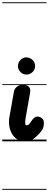

<svg xmlns="http://www.w3.org/2000/svg" viewBox="-25 -1250 432 1698"><path d="M56.5 -205 98.5 -440.5Q99.5 -449 107.2 -463.2Q115 -477.5 132.5 -489Q150 -500.5 180 -500.5Q214 -500.5 230.5 -482Q247 -463.5 241.5 -432L202 -209.5Q198 -186.5 197.5 -171.5Q197 -156.5 200.2 -149.2Q203.5 -142 209.5 -142Q217.5 -142 224.5 -146Q231.5 -150 235 -154L256 -184Q266 -198.5 278.2 -208.8Q290.5 -219 303.5 -219Q327 -219 345.2 -204.8Q363.5 -190.5 363.5 -161.5Q363.5 -148 359.2 -127.5Q355 -107 333.5 -82Q301 -43 270 -21.5Q239 0 196 0Q154.5 0 125.5 -19.2Q96.5 -38.5 79.5 -69.5Q62.5 -100.5 57 -136.2Q51.5 -172 56.5 -205ZM134 -666.5Q134 -697 156 -719.8Q178 -742.5 208.5 -742.5Q238 -742.5 261.8 -720.8Q285.5 -699 285.5 -666.5Q285.5 -635 262.8 -612.8Q240 -590.5 208.5 -590.5Q178.5 -590.5 156.2 -612.8Q134 -635 134 -666.5ZM56.5 -205 98.5 -440.5Q99.5 -449 107.2 -463.2Q115 -477.5 132.5 -489Q150 -500.5 180 -500.5Q214 -500.5 230.5 -482Q247 -463.5 241.5 -432L202 -209.5Q198 -186.5 197.5 -171.5Q197 -156.5 200.2 -149.2Q203.5 -142 209.5 -142Q217.5 -142 224.5 -146Q231.5 -150 235 -154L256 -184Q266 -198.5 278.2 -208.8Q290.5 -219 303.5 -219Q327 -219 345.2 -204.8Q363.5 -190.5 363.5 -161.5Q363.5 -148 359.2 -127.5Q355 -107 333.5 -82Q301 -43 270 -21.5Q239 0 196 0Q154.5 0 125.5 -19.2Q96.5 -38.5 79.5 -69.5Q62.5 -100.5 57 -136.2Q51.5 -172 56.5 -205ZM134 -666.5Q134 -697 156 -719.8Q178 -742.5 208.5 -742.5Q238 -742.5 261.8 -720.8Q285.5 -699 285.5 -666.5Q285.5 -635 262.8 -612.8Q240 -590.5 208.5 -590.5Q178.5 -590.5 156.2 -612.8Q134 -635 134 -666.5ZM-5 420.5H386.5V428.5H-5ZM-5 -16H386.5V0H-5ZM-5 -505.5H386.5V-497.5H-5ZM-5 -1230H386.5V-1222H-5Z"/></svg>

Font: Edu VIC WA NT Pre Guide
Style: Regular
Weight: 400
Designer: Tina and Corey Anderson, Eben Sorkin, Mirko Velimirovic
Foundry: Google for Education
Version: Version 1.000